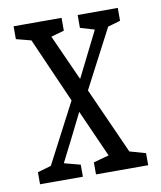

<svg xmlns="http://www.w3.org/2000/svg" viewBox="-69 -626 571 683"><g transform="rotate(-10 216.0 -285.0)"><path d="M21 0V-43.5L86.4 -62.5H104L175.8 -43.5V0ZM40 0 202.6 -311.5 230 -281.7H229L159.2 -141.6L87.4 0ZM223.1 0V-43.5L310.1 -67.4H327.6L411.6 -43.5V0ZM228.5 -264.2 201.7 -299.3H204.1L271.5 -434.1L339.4 -569.8H388.2ZM305.2 0 191.9 -254.4 53.2 -569.8H125L234.4 -326.7L380.9 0ZM25.9 -523.4V-569.8H199.2V-523.4L125 -502.4H106.4ZM257.3 -523.4V-569.8H402.3V-523.4L337.4 -504.4H320.8Z"/></g></svg>

Font: Scarab Serif
Style: Regular
Weight: 400
Designer: John Roberts
Foundry: Scarab
Version: 1.0